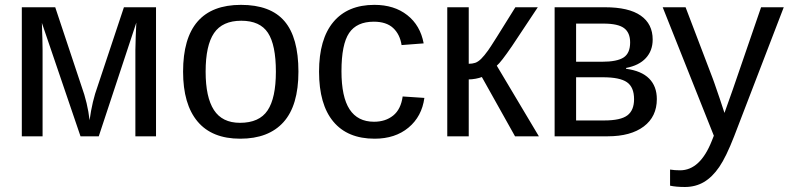

<svg xmlns="http://www.w3.org/2000/svg" viewBox="-20 -558 3230 786"><path d="M384.3 0H309.6L151.4 -464.4Q154.3 -388.2 154.3 -353.5V0H69.3V-528.3H206.1L313.5 -205.6Q338.9 -135.7 346.7 -65.9Q357.4 -144.5 379.9 -205.6L487.3 -528.3H618.7V0H534.2V-353.5L535.6 -409.2L538.1 -465.3Z M1201.7 -264.6Q1201.7 -126 1140.6 -58.1Q1079.6 9.8 963.4 9.8Q847.7 9.8 788.6 -60.8Q729.5 -131.3 729.5 -264.6Q729.5 -538.1 966.3 -538.1Q1087.4 -538.1 1144.5 -471.4Q1201.7 -404.8 1201.7 -264.6ZM1109.4 -264.6Q1109.4 -374 1076.9 -423.6Q1044.4 -473.1 967.8 -473.1Q890.6 -473.1 856.2 -422.6Q821.8 -372.1 821.8 -264.6Q821.8 -160.2 855.7 -107.7Q889.6 -55.2 962.4 -55.2Q1041.5 -55.2 1075.4 -106Q1109.4 -156.7 1109.4 -264.6Z M1377.9 -266.6Q1377.9 -161.1 1411.1 -110.4Q1444.3 -59.6 1511.2 -59.6Q1558.1 -59.6 1589.6 -85Q1621.1 -110.4 1628.4 -163.1L1717.3 -157.2Q1707 -81.1 1652.3 -35.6Q1597.7 9.8 1513.7 9.8Q1402.8 9.8 1344.5 -60.3Q1286.1 -130.4 1286.1 -264.6Q1286.1 -397.9 1344.7 -468Q1403.3 -538.1 1512.7 -538.1Q1593.8 -538.1 1647.2 -496.1Q1700.7 -454.1 1714.4 -380.4L1624 -373.5Q1617.2 -417.5 1589.4 -443.4Q1561.5 -469.2 1510.3 -469.2Q1440.4 -469.2 1409.2 -422.9Q1377.9 -376.5 1377.9 -266.6Z M1811 -528.3H1898.9V-296.9Q1913.6 -296.9 1925.3 -300.8Q1937 -304.7 1949.7 -317.1Q1962.4 -329.6 1978.5 -352.1Q1994.6 -374.5 2089.8 -528.3H2181.6L2076.2 -369.6Q2030.8 -303.2 2013.7 -289.1L2186 0H2088.4L1952.6 -242.7Q1943.4 -238.8 1927.5 -235.8Q1911.6 -232.9 1898.9 -232.9V0H1811Z M2456.5 -528.3Q2554.2 -528.3 2603 -494.1Q2651.9 -460 2651.9 -396Q2651.9 -350.6 2624 -320.3Q2596.2 -290 2543 -279.8V-276.4Q2606 -268.1 2637.5 -236.3Q2668.9 -204.6 2668.9 -152.3Q2668.9 -80.6 2615.5 -40.3Q2562 0 2467.8 0H2250.5V-528.3ZM2338.4 -64.9H2453.6Q2521 -64.9 2548.3 -85.7Q2575.7 -106.4 2575.7 -151.9Q2575.7 -201.2 2546.6 -221.4Q2517.6 -241.7 2447.8 -241.7H2338.4ZM2338.4 -461.4V-305.2H2443.8Q2506.3 -305.2 2533 -322.8Q2559.6 -340.3 2559.6 -384.3Q2559.6 -424.3 2534.7 -442.9Q2509.8 -461.4 2450.7 -461.4Z M2783.7 207.5Q2747.6 207.5 2723.1 202.1V136.2Q2741.7 139.2 2764.2 139.2Q2846.2 139.2 2894 18.6L2902.3 -2.4L2692.9 -528.3H2786.6L2897.9 -236.3Q2900.4 -229.5 2903.8 -220Q2907.2 -210.4 2925.8 -156.2Q2944.3 -102.1 2945.8 -95.7L2980 -191.9L3095.7 -528.3H3188.5L2985.4 0Q2952.6 84.5 2924.3 125.7Q2896 167 2861.6 187.3Q2827.1 207.5 2783.7 207.5Z"/></svg>

Font: Arial
Style: Regular
Weight: 400
Designer: Steve Matteson
Foundry: Ascender Corporation
Version: Version 2.00.3